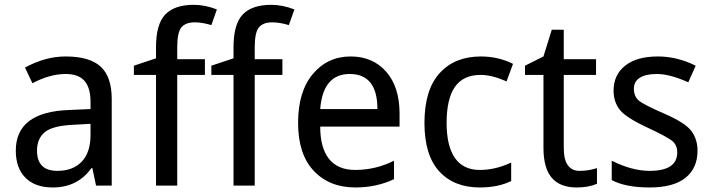

<svg xmlns="http://www.w3.org/2000/svg" viewBox="-20 -786 3020 813"><path d="M386.7 0 371.1 -74.2H367.2Q308.6 7.8 203.1 7.8Q128.9 7.8 87.9 -33.2Q46.9 -74.2 46.9 -148.4Q46.9 -312.5 273.4 -320.3L363.3 -324.2V-355.5Q363.3 -414.1 337.9 -443.4Q312.5 -472.7 257.8 -472.7Q191.4 -472.7 117.2 -433.6L85.9 -500Q171.9 -546.9 257.8 -546.9Q359.4 -546.9 406.2 -503.9Q453.1 -460.9 453.1 -367.2V0ZM363.3 -261.7 293 -257.8Q203.1 -253.9 169.9 -226.6Q136.7 -199.2 136.7 -148.4Q136.7 -105.5 158.2 -84Q179.7 -62.5 222.7 -62.5Q289.1 -62.5 326.2 -101.6Q363.3 -140.6 363.3 -214.8Z M847.7 -468.8H730.5V0H640.6V-468.8H546.9V-507.8L640.6 -539.1V-585.9Q640.6 -683.6 679.7 -724.6Q718.8 -765.6 800.8 -765.6Q847.7 -765.6 898.4 -746.1L875 -679.7Q835.9 -691.4 804.7 -691.4Q765.6 -691.4 748 -669.9Q730.5 -648.4 730.5 -585.9V-535.2H847.7Z M1175.8 -468.8H1058.6V0H968.8V-468.8H875V-507.8L968.8 -539.1V-585.9Q968.8 -683.6 1007.8 -724.6Q1046.9 -765.6 1128.9 -765.6Q1175.8 -765.6 1226.6 -746.1L1203.1 -679.7Q1164.1 -691.4 1132.8 -691.4Q1093.8 -691.4 1076.2 -669.9Q1058.6 -648.4 1058.6 -585.9V-535.2H1175.8Z M1671.9 -250H1335.9Q1335.9 -160.2 1373 -113.3Q1410.2 -66.4 1484.4 -66.4Q1570.3 -66.4 1648.4 -105.5V-27.3Q1574.2 7.8 1484.4 7.8Q1375 7.8 1308.6 -62.5Q1242.2 -132.8 1242.2 -265.6Q1242.2 -398.4 1304.7 -472.7Q1367.2 -546.9 1464.8 -546.9Q1558.6 -546.9 1615.2 -482.4Q1671.9 -418 1671.9 -304.7ZM1335.9 -324.2H1578.1Q1578.1 -398.4 1548.8 -435.5Q1519.5 -472.7 1460.9 -472.7Q1347.7 -472.7 1335.9 -324.2Z M2152.3 -515.6 2125 -441.4Q2062.5 -468.8 2015.6 -468.8Q1941.4 -468.8 1906.2 -418Q1871.1 -367.2 1871.1 -265.6Q1871.1 -168 1906.2 -117.2Q1941.4 -66.4 2011.7 -66.4Q2078.1 -66.4 2144.5 -97.7V-19.5Q2089.8 7.8 2011.7 7.8Q1902.3 7.8 1839.8 -60.5Q1777.3 -128.9 1777.3 -265.6Q1777.3 -406.2 1841.8 -476.6Q1906.2 -546.9 2015.6 -546.9Q2089.8 -546.9 2152.3 -515.6Z M2507.8 -74.2V-7.8Q2472.7 7.8 2421.9 7.8Q2351.6 7.8 2316.4 -33.2Q2281.2 -74.2 2281.2 -160.2V-468.8H2203.1V-507.8L2281.2 -546.9L2316.4 -660.2H2367.2V-535.2H2503.9V-468.8H2367.2V-160.2Q2367.2 -109.4 2384.8 -85.9Q2402.3 -62.5 2433.6 -62.5Q2472.7 -62.5 2507.8 -74.2Z M2570.3 -23.4V-105.5Q2656.2 -62.5 2730.5 -62.5Q2789.1 -62.5 2818.4 -82Q2847.7 -101.6 2847.7 -140.6Q2847.7 -171.9 2826.2 -189.5Q2804.7 -207 2716.8 -248Q2628.9 -289.1 2603.5 -322.3Q2578.1 -355.5 2578.1 -402.3Q2578.1 -468.8 2627 -507.8Q2675.8 -546.9 2765.6 -546.9Q2847.7 -546.9 2925.8 -507.8L2894.5 -437.5Q2816.4 -472.7 2761.7 -472.7Q2714.8 -472.7 2689.5 -457Q2664.1 -441.4 2664.1 -410.2Q2664.1 -378.9 2683.6 -361.3Q2703.1 -343.8 2793 -304.7Q2882.8 -265.6 2908.2 -230.5Q2933.6 -195.3 2933.6 -148.4Q2933.6 -74.2 2882.8 -33.2Q2832 7.8 2730.5 7.8Q2628.9 7.8 2570.3 -23.4Z"/></svg>

Font: Droid Sans Fallback
Style: Regular
Weight: 400
Designer: Steve Matteson
Foundry: Ascender Corporation
Version: 3.00 (Khmer version)